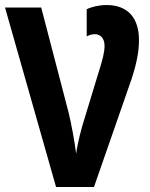

<svg xmlns="http://www.w3.org/2000/svg" viewBox="-20 -744 595 764"><path d="M404 -724C374 -724 341 -716 325 -707V-599C335 -605 347 -608 358 -608C378 -608 396 -593 396 -562C396 -537 389 -508 372 -455L316 -271C304 -234 289 -177 283 -132C278 -175 263 -256 253 -296L144 -714H0L203 0H354L503 -428C526 -498 533 -543 533 -585C533 -672 489 -724 404 -724Z"/></svg>

Font: Noto Sans Display SemiCondensed
Style: Bold
Weight: 700
Width: 4
Designer: Monotype Design Team
Foundry: Monotype Imaging Inc.
Version: Version 1.900